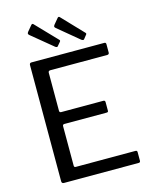

<svg xmlns="http://www.w3.org/2000/svg" viewBox="-138 -1051 905 1141"><g transform="rotate(-15 314.0 -481.0)"><path d="M97 -728Q97 -742 109 -742H558Q568 -742 568 -731V-680Q568 -668 555 -668H206Q193 -668 193 -656V-422Q193 -411 204 -411H463Q474 -411 474 -400V-347Q474 -343 472 -340.5Q470 -338 463 -338H204Q193 -338 193 -327V-84Q193 -74 203 -74H570Q581 -74 581 -64V-11Q581 -6 578.5 -3Q576 0 570 0H111Q97 0 97 -14V-728ZM167 -958Q174 -965 180 -958L304 -829Q311 -823 303 -815L287 -796Q284 -791 280 -791Q276 -791 270 -795L140 -902Q133 -908 133 -912Q133 -916 137 -922ZM329 -958Q336 -965 342 -958L465 -829Q472 -823 464 -815L449 -796Q446 -791 442 -791Q438 -791 431 -795L302 -902Q295 -908 295 -912Q295 -916 299 -922Z"/></g></svg>

Font: Libre Franklin
Style: Regular
Weight: 400
Designer: Pablo Impallari, Rodrigo Fuenzalida, Nhung Nguyen
Foundry: Impallari Type
Version: Version 3.000